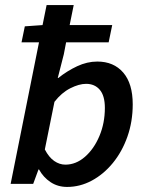

<svg xmlns="http://www.w3.org/2000/svg" viewBox="-20 -726 573 758"><path d="M245 12Q208 12 179.5 -7Q151 -26 134 -57H132L111 0H22L134 -559H65L78 -622L148 -627L164 -706H271L255 -627H423L409 -559H241L232 -512L208 -418H210Q245 -446 284.5 -464.5Q324 -483 364 -483Q429 -483 466.5 -439.5Q504 -396 504 -314Q504 -246 483 -186.5Q462 -127 425.5 -82.5Q389 -38 342.5 -13Q296 12 245 12ZM320 -395Q292 -395 257.5 -377.5Q223 -360 195 -324L157 -136Q173 -105 194 -90.5Q215 -76 238 -76Q280 -76 315.5 -107Q351 -138 372.5 -189Q394 -240 394 -300Q394 -348 374 -371.5Q354 -395 320 -395Z"/></svg>

Font: Source Sans Pro SemiBold
Style: Italic
Weight: 600
Italic angle: -11°
Designer: Paul D. Hunt
Foundry: Adobe Systems Incorporated
Version: Version 1.095;hotconv 1.0.109;makeotfexe 2.5.65596